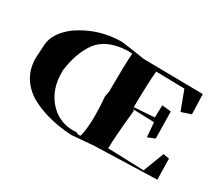

<svg xmlns="http://www.w3.org/2000/svg" viewBox="-110 -918 1269 1110"><g transform="rotate(30 524.0 -363.5)"><path d="M443 -57Q275 -67 160 -133Q44 -208 44 -341Q44 -352 49.5 -432Q55 -512 147 -582Q276 -670 431 -670Q538 -656 586 -647L985 -642L989 -509L925 -488L877 -616L687 -620Q679 -551 677 -377L812 -386L815 -469L875 -462L878 -283L830 -264L822 -360L673 -365L688 -361Q669 -177 668 -97L909 -89L962 -228L1002 -221L1005 -82L590 -69ZM482 -79Q488 -79 494 -81Q508 -137 508 -223Q508 -279 502 -347L509 -385V-425Q509 -561 515 -640Q496 -642 484 -642L470 -641Q347 -633 289 -559Q232 -481 216 -358V-341Q216 -234 276 -162Q341 -85 440 -85L464 -86Q472 -79 482 -79Z"/></g></svg>

Font: Xiangcui Kesong Xiangcui Kesong
Style: Regular
Weight: 400
Version: Version 1.501;March 28, 2024;FontCreator 14.0.0.2814 64-bit